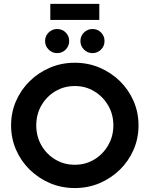

<svg xmlns="http://www.w3.org/2000/svg" viewBox="-20 -963 776 996"><path d="M368.1 12.5Q299.3 12.5 239.6 -12.8Q179.9 -38.2 134.4 -82.6Q88.9 -127.1 63.2 -186.1Q37.5 -245.1 37.5 -312.5Q37.5 -379.9 63.2 -438.9Q88.9 -497.9 134.4 -542.4Q179.9 -586.8 239.6 -612.2Q299.3 -637.5 368.1 -637.5Q436.8 -637.5 496.5 -612.2Q556.2 -586.8 601.7 -542.4Q647.2 -497.9 672.9 -438.9Q698.6 -379.9 698.6 -312.5Q698.6 -245.1 672.9 -186.1Q647.2 -127.1 601.7 -82.6Q556.2 -38.2 496.5 -12.8Q436.8 12.5 368.1 12.5ZM368.1 -108.3Q424.3 -108.3 469.4 -135.8Q514.6 -163.2 541.3 -209.7Q568.1 -256.2 568.1 -312.5Q568.1 -369.4 541.3 -415.6Q514.6 -461.8 469.4 -489.2Q424.3 -516.7 368.1 -516.7Q311.8 -516.7 266.3 -489.2Q220.8 -461.8 194.4 -415.6Q168.1 -369.4 168.1 -312.5Q168.1 -256.2 194.4 -209.7Q220.8 -163.2 266.3 -135.8Q311.8 -108.3 368.1 -108.3ZM276.4 -687.5Q250.7 -687.5 232.3 -705.9Q213.9 -724.3 213.9 -750Q213.9 -776.4 232.3 -794.4Q250.7 -812.5 276.4 -812.5Q302.8 -812.5 320.8 -794.4Q338.9 -776.4 338.9 -750Q338.9 -724.3 320.8 -705.9Q302.8 -687.5 276.4 -687.5ZM459.7 -687.5Q434 -687.5 415.6 -705.9Q397.2 -724.3 397.2 -750Q397.2 -776.4 415.6 -794.4Q434 -812.5 459.7 -812.5Q486.1 -812.5 504.2 -794.4Q522.2 -776.4 522.2 -750Q522.2 -724.3 504.2 -705.9Q486.1 -687.5 459.7 -687.5ZM241 -859.7V-943.1H495.1V-859.7Z"/></svg>

Font: co2trust
Style: Bold
Weight: 700
Designer: Kristian Moeller
Foundry: Dicotype
Version: Version 1.000